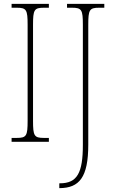

<svg xmlns="http://www.w3.org/2000/svg" viewBox="-20 -734 597 994"><path d="M40 0H233V-20H207C157 -20 151 -31 151 -108V-606C151 -683 157 -694 207 -694H233V-714H40V-694H67C117 -694 123 -683 123 -606V-108C123 -31 117 -20 67 -20H40ZM287 240H289C390 239 437 185 437 15V-606C437 -683 443 -694 493 -694H520V-714H327V-694H353C403 -694 409 -683 409 -606V16C409 161 380 215 290 215H287Z"/></svg>

Font: Noto Serif Bengali Condensed Thin
Style: Regular
Weight: 100
Width: 3
Designer: Juan Bruce, Universal Thirst, Indian Type Foundry and the Monotype Design Team.
Foundry: Monotype Imaging Inc.
Version: Version 2.003